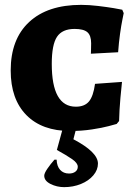

<svg xmlns="http://www.w3.org/2000/svg" viewBox="-20 -531 558 790"><path d="M24 -241Q24 -370 100 -440.5Q176 -511 314 -511Q346 -511 383.5 -506.5Q421 -502 448 -497.5Q475 -493 483 -491L489 -477Q488 -471 483.5 -449.5Q479 -428 474 -392.5Q469 -357 466 -316L354 -310Q354 -313 354.5 -325Q355 -337 355 -353Q355 -385 339.5 -398.5Q324 -412 287 -412Q236 -412 214.5 -379.5Q193 -347 193 -268Q193 -92 292 -92Q328 -92 346 -113.5Q364 -135 371 -186L482 -194Q480 -179 475.5 -128.5Q471 -78 470 -33L460 -21Q453 -19 427 -12Q401 -5 358.5 1.5Q316 8 269 8Q153 8 88.5 -57.5Q24 -123 24 -241ZM162 192Q162 182 175 163Q188 144 204 126H213Q214 153 227.5 168Q241 183 264 183Q280 183 290 175.5Q300 168 300 155Q300 140 277 124Q254 108 214 86L246 -31H301L282 42Q383 95 383 142Q383 168 364 190.5Q345 213 313 226Q281 239 244 239Q214 239 188 226Q162 213 162 192Z"/></svg>

Font: Alegreya SC ExtraBold
Style: Regular
Weight: 800
Designer: Juan Pablo del Peral
Foundry: Huerta Tipografica
Version: Version 2.007; ttfautohint (v1.6)